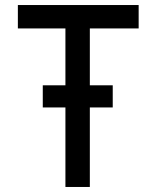

<svg xmlns="http://www.w3.org/2000/svg" viewBox="-20 -743 622 763"><path d="M337 -630V-404H428V-316H337V0H240V-316H150V-404H240V-630H51V-723H531V-630Z"/></svg>

Font: Josefin Sans
Style: Regular
Weight: 400
Designer: Santiago Orozco
Foundry: Typemade
Version: Version 2.000